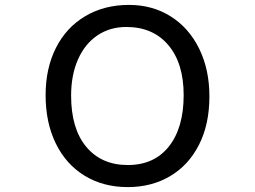

<svg xmlns="http://www.w3.org/2000/svg" viewBox="-20 -742 1040 783"><path d="M834 -349Q834 -235 791.5 -151.5Q749 -68 673.5 -23.5Q598 21 501 21Q401 21 325 -25.5Q249 -72 207.5 -157Q166 -242 166 -354Q166 -463 208 -546.5Q250 -630 327.5 -676Q405 -722 506 -722Q601 -722 675.5 -675.5Q750 -629 792 -544Q834 -459 834 -349ZM501 -69Q609 -69 669 -145Q729 -221 729 -354Q729 -484 666.5 -558Q604 -632 495 -632Q428 -632 377 -597.5Q326 -563 298 -499.5Q270 -436 270 -352Q270 -217 332 -143Q394 -69 501 -69Z"/></svg>

Font: 寒蝉全圆体
Style: Regular
Weight: 400
Designer: Warren2060
      Designed by Motoya company      

      [Varela Round]
      Joe Prince(Latin component); Avraham Cornf
Foundry: ChillType
Version: Version 3.200